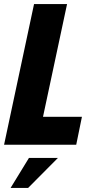

<svg xmlns="http://www.w3.org/2000/svg" viewBox="-31 -710 457 942"><path d="M136 -690H298L180 -137H371L343 0H-11ZM111 65H253L107 212H21Z"/></svg>

Font: Decalotype ExtraBold Italic
Style: Regular
Weight: 800
Italic angle: -12°
Designer: Alfredo Marco Pradil
Foundry: Alfredo Marco Pradil
Version: Version 1.0